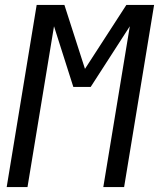

<svg xmlns="http://www.w3.org/2000/svg" viewBox="-20 -755 642 775"><path d="M7 0 128 -735H240L323 -477L490 -735H602L481 0H397L504 -649L346 -404H276L198 -649L91 0Z"/></svg>

Font: Iosevka Extended Oblique
Style: Regular
Weight: 400
Width: 7
Italic angle: -9°
Monospace: yes
Designer: Belleve Invis
Foundry: Belleve Invis
Version: Version 32.0.1; ttfautohint (v1.8.4)